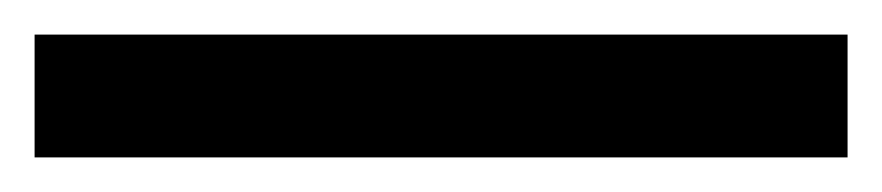

<svg xmlns="http://www.w3.org/2000/svg" viewBox="-20 18 510 111"><path d="M0 109V38H470V109Z"/></svg>

Font: Literata Medium
Style: Regular
Weight: 500
Designer: Latin by Veronika Burian and Jose Scaglione. Greek by Irene Vlachou. Cyrillic by Vera Evstafieva.
Foundry: TypeTogether
Version: Version 3.103; ttfautohint (v1.8.4.7-5d5b);gftools[0.9.29]